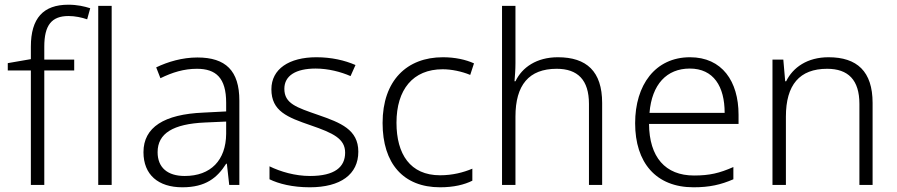

<svg xmlns="http://www.w3.org/2000/svg" viewBox="-20 -785 3807 815"><path d="M295 -486V-532H168V-587C168 -678 199 -717 271 -717C298 -717 327 -711 350 -703L363 -750C338 -758 308 -765 270 -765C164 -765 111 -708 111 -587V-534L13 -517V-486H111V0H168V-486Z M454 0V-760H397V0Z M818 -541C754 -541 693 -523 643 -499L661 -453C712 -478 761 -493 816 -493C897 -493 940 -454 940 -349V-312L843 -307C677 -300 589 -245 589 -139C589 -43 652 10 754 10C853 10 902 -30 940 -90H943L953 0H996V-358C996 -485 938 -541 818 -541ZM850 -265 940 -269V-217C939 -105 875 -38 764 -38C692 -38 649 -73 649 -139C649 -219 715 -259 850 -265Z M1501 -141C1501 -235 1426 -264 1331 -297C1239 -329 1187 -345 1187 -408C1187 -464 1236 -494 1320 -494C1373 -494 1427 -480 1468 -462L1489 -509C1443 -529 1387 -542 1323 -542C1207 -542 1132 -492 1132 -406C1132 -313 1200 -287 1299 -253C1395 -220 1445 -196 1445 -137C1445 -76 1401 -38 1296 -38C1233 -38 1171 -56 1124 -79V-24C1163 -5 1221 10 1295 10C1426 10 1501 -45 1501 -141Z M1848 10C1906 10 1951 -1 1985 -18V-69C1947 -53 1901 -41 1848 -41C1721 -41 1663 -131 1663 -264C1663 -405 1733 -491 1859 -491C1896 -491 1940 -482 1976 -467L1992 -516C1957 -532 1911 -542 1860 -542C1707 -542 1604 -443 1604 -263C1604 -91 1692 10 1848 10Z M2168 -517V-760H2111V0H2168V-290C2168 -424 2225 -493 2343 -493C2432 -493 2480 -446 2480 -344V0H2536V-348C2536 -482 2470 -542 2348 -542C2258 -542 2196 -499 2168 -440H2164C2166 -465 2168 -489 2168 -517Z M2909 -542C2761 -542 2676 -424 2676 -262C2676 -95 2764 10 2924 10C2992 10 3040 -1 3093 -24V-76C3034 -50 2992 -40 2926 -40C2804 -40 2736 -118 2735 -259H3115V-298C3115 -440 3045 -542 2909 -542ZM2908 -494C3009 -494 3056 -418 3056 -306H2737C2747 -427 2810 -494 2908 -494Z M3497 -542C3407 -542 3346 -499 3317 -440H3313L3305 -532H3259V0H3316V-290C3316 -425 3374 -493 3491 -493C3580 -493 3628 -446 3628 -344V0H3684V-348C3684 -482 3618 -542 3497 -542Z"/></svg>

Font: Noto Sans Gujarati UI Light
Style: Regular
Weight: 300
Designer: Jelle Bosma - Monotype Design Team, Universal Thirst
Foundry: Monotype Imaging Inc.
Version: Version 2.106